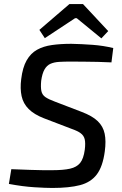

<svg xmlns="http://www.w3.org/2000/svg" viewBox="-20 -919 604 951"><path d="M333 -702Q384 -701 438 -697Q492 -693 541 -681L532 -610Q498 -612 464.5 -612.5Q431 -613 398 -613.5Q365 -614 330 -614Q298 -614 273 -612.5Q248 -611 230 -603Q212 -595 200.5 -575Q189 -555 184 -519Q181 -487 185 -468Q189 -449 205 -438Q221 -427 251 -416L384 -365Q437 -345 464 -319Q491 -293 498.5 -256.5Q506 -220 499 -169Q489 -94 459.5 -55Q430 -16 376.5 -2Q323 12 239 12Q207 12 150.5 8.5Q94 5 24 -8L36 -81Q95 -79 132 -77.5Q169 -76 194 -76Q219 -76 239 -76Q294 -76 327 -83.5Q360 -91 377 -112Q394 -133 400 -178Q404 -211 399.5 -229.5Q395 -248 379 -259.5Q363 -271 334 -281L198 -333Q149 -352 122 -379Q95 -406 87 -443Q79 -480 85 -527Q92 -585 112 -620Q132 -655 163.5 -672.5Q195 -690 237.5 -696Q280 -702 333 -702ZM391 -899 516 -765 482 -729 360 -829H352L202 -730L175 -771L324 -899Z"/></svg>

Font: Exo 2 Medium
Style: Italic
Weight: 500
Italic angle: -8°
Designer: Natanael Gama
Foundry: Natanael Gama
Version: Version 2.010